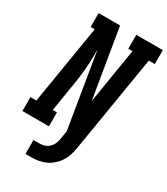

<svg xmlns="http://www.w3.org/2000/svg" viewBox="-246 -835 1001 1148"><g transform="rotate(30 254.5 -261.0)"><path d="M126 213V117H170Q186 117 202.5 111.5Q219 106 232 94Q245 82 252 66.5Q259 51 262 34L272 -28L187 -544Q187 -541 187 -538.5Q187 -536 187 -533V-496Q186 -446 181.5 -395.5Q177 -345 168 -294L136 -96H165V0H-18V-96H23L112 -639H84V-735H232L311 -259L373 -639H344V-735H527V-639H486L375 34Q371 58 363 81.5Q355 105 341 126.5Q327 148 307 165.5Q287 183 264.5 193.5Q242 204 217.5 208.5Q193 213 170 213Z"/></g></svg>

Font: Iosevka Curly Slab
Style: Bold Italic
Weight: 700
Italic angle: -9°
Monospace: yes
Designer: Belleve Invis
Foundry: Belleve Invis
Version: Version 22.1.2; ttfautohint (v1.8.4)